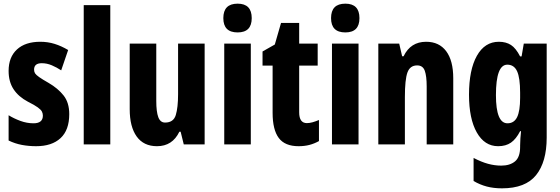

<svg xmlns="http://www.w3.org/2000/svg" viewBox="-20 -788 3057 1048"><path d="M358 -165Q358 -78 310.5 -34Q263 10 177 10Q137 10 99.5 3Q62 -4 27 -21V-159Q56 -141 91.5 -128Q127 -115 163 -115Q214 -115 214 -157Q214 -168 209 -178.5Q204 -189 186 -202Q168 -215 132 -233Q81 -260 54 -301Q27 -342 27 -401Q27 -476 72.5 -518Q118 -560 200 -560Q241 -560 278 -548.5Q315 -537 352 -515L314 -404Q290 -420 263 -431.5Q236 -443 208 -443Q166 -443 166 -408Q166 -396 171.5 -387.5Q177 -379 194 -367Q211 -355 246 -335Q296 -306 327 -267Q358 -228 358 -165Z M582 0H437V-760H582Z M1097 -550V0H983L966 -69H959Q921 10 837 10Q764 10 726 -43Q688 -96 688 -192V-550H833V-237Q833 -178 844 -148.5Q855 -119 881 -119Q927 -119 939.5 -160Q952 -201 952 -274V-550Z M1277 -768Q1354 -768 1354 -689Q1354 -611 1277 -611Q1199 -611 1199 -689Q1199 -768 1277 -768ZM1349 -550V0H1204V-550Z M1655 -116Q1669 -116 1685.5 -120.5Q1702 -125 1721 -133V-18Q1696 -4 1669 3Q1642 10 1610 10Q1535 10 1501.5 -35Q1468 -80 1468 -172V-430H1413V-507L1480 -545L1514 -663H1613V-550H1714V-430H1613V-175Q1613 -116 1655 -116Z M1865 -768Q1942 -768 1942 -689Q1942 -611 1865 -611Q1787 -611 1787 -689Q1787 -768 1865 -768ZM1937 -550V0H1792V-550Z M2306 -560Q2377 -560 2415.5 -508.5Q2454 -457 2454 -361V0H2309V-316Q2309 -373 2298.5 -402Q2288 -431 2257 -431Q2218 -431 2204 -392.5Q2190 -354 2190 -258V0H2045V-550H2159L2175 -481H2183Q2221 -560 2306 -560Z M2703 -560Q2742 -560 2769 -542.5Q2796 -525 2819 -480H2827L2839 -550H2964V-37Q2964 96 2906 168Q2848 240 2720 240Q2674 240 2636.5 230Q2599 220 2565 200V74Q2607 96 2643.5 106Q2680 116 2716 116Q2763 116 2791 93Q2819 70 2819 14V6Q2819 -11 2820.5 -33Q2822 -55 2824 -72H2819Q2797 -29 2769 -9.5Q2741 10 2699 10Q2625 10 2582.5 -65Q2540 -140 2540 -271Q2540 -407 2583 -483.5Q2626 -560 2703 -560ZM2749 -435Q2687 -435 2687 -269Q2687 -115 2750 -115Q2786 -115 2802.5 -148.5Q2819 -182 2819 -254V-282Q2819 -363 2802.5 -399Q2786 -435 2749 -435Z"/></svg>

Font: Noto Sans Hebrew ExtraCondensed ExtraBold
Style: Regular
Weight: 800
Width: 2
Designer: Monotype Design Team
Foundry: Monotype Imaging Inc.
Version: Version 2.004; ttfautohint (v1.8.4.7-5d5b)